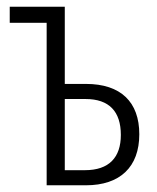

<svg xmlns="http://www.w3.org/2000/svg" viewBox="-20 -552 469 572"><path d="M173 -532H9V-484H119V0H236C338 0 395 -55 395 -152C395 -248 340 -302 236 -302H173ZM235 -257C305 -257 340 -220 340 -150C340 -83 305 -45 233 -45H173V-257Z"/></svg>

Font: Noto Sans Display Condensed Light
Style: Regular
Weight: 300
Width: 3
Designer: Monotype Design Team
Foundry: Monotype Imaging Inc.
Version: Version 1.900